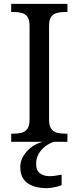

<svg xmlns="http://www.w3.org/2000/svg" viewBox="-20 -734 407 994"><path d="M38 0V-42H51Q74 -42 92.5 -47Q111 -52 122 -67.5Q133 -83 133 -114V-600Q133 -632 122 -647Q111 -662 92.5 -667Q74 -672 51 -672H38V-714H329V-672H316Q294 -672 275 -667Q256 -662 245 -647Q234 -632 234 -600V-114Q234 -83 245 -67.5Q256 -52 275 -47Q294 -42 316 -42H329V0ZM222 240Q158 240 121.5 213.5Q85 187 85 130Q85 99 102 72Q119 45 145.5 26Q172 7 203 0H260Q239 6 217.5 21.5Q196 37 181.5 60Q167 83 167 115Q167 148 186.5 163Q206 178 236 178Q250 178 265.5 176Q281 174 299 170V224Q289 229 275 232.5Q261 236 247 238Q233 240 222 240Z"/></svg>

Font: Noto Serif Hebrew
Style: Regular
Weight: 400
Designer: Monotype Design Team
Foundry: Monotype Imaging Inc.
Version: Version 2.003